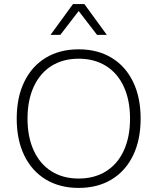

<svg xmlns="http://www.w3.org/2000/svg" viewBox="-20 -912 772 942"><path d="M670 -330Q670 -226 633 -149.5Q596 -73 527.5 -31.5Q459 10 366 10Q273 10 204.5 -31.5Q136 -73 99 -149.5Q62 -226 62 -330Q62 -434 99 -510.5Q136 -587 204.5 -628.5Q273 -670 366 -670Q459 -670 527.5 -628.5Q596 -587 633 -510.5Q670 -434 670 -330ZM115 -330Q115 -240 145.5 -173.5Q176 -107 232.5 -71.5Q289 -36 366 -36Q443 -36 500 -71.5Q557 -107 587.5 -173.5Q618 -240 618 -330Q618 -420 587.5 -486.5Q557 -553 500 -588.5Q443 -624 366 -624Q289 -624 232.5 -588.5Q176 -553 145.5 -486.5Q115 -420 115 -330ZM456 -741 366 -858 276 -741H228L338 -892H394L504 -741Z"/></svg>

Font: Work Sans Light
Style: Regular
Weight: 300
Designer: Wei Huang
Foundry: Wei Huang
Version: Version 1.500